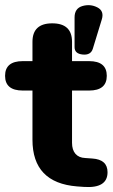

<svg xmlns="http://www.w3.org/2000/svg" viewBox="-31 -732 444 757"><path d="M301 5 273 3Q185 -4 141 -50Q97 -96 97 -181V-567Q97 -640 175 -640Q253 -640 253 -567V-169Q253 -141 266.5 -125.5Q280 -110 305 -109L333 -107Q393 -103 393 -53Q393 11 301 5ZM59 -375Q-11 -375 -11 -433Q-11 -491 59 -491H320Q390 -491 390 -433Q390 -375 320 -375ZM335 -539.9Q327 -513.8 295 -517Q263 -520.1 263 -546.2V-663.2Q263 -699.2 294 -708.2Q325 -717.2 353 -702.8Q381 -688.4 370 -654.2Z"/></svg>

Font: Nunito VF Beta Light
Style: Regular
Weight: 300
Designer: Vernon Adams
Foundry: newtypography
Version: Version 3.001